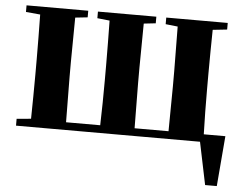

<svg xmlns="http://www.w3.org/2000/svg" viewBox="-52 -610 1119 868"><g transform="rotate(5 507.5 -176.5)"><path d="M34 0H869L909 193H962L981 -35H883C881 -93 880 -181 880 -238V-308C880 -364 881 -451 882 -509L947 -516V-546H668V-516L723 -510L725 -308V-238L723 -35H569L567 -238V-308L569 -510L623 -516V-546H358V-516L414 -510C415 -452 416 -365 416 -308V-238C416 -181 415 -93 413 -35H258L256 -238V-308L258 -510L314 -516V-546H34V-516L99 -510C100 -451 101 -364 101 -308V-238C101 -182 100 -95 99 -37L34 -31Z"/></g></svg>

Font: GenKiMin2 TW H
Style: Regular
Weight: 900
Version: Version 2.100;PS 2.1;hotconv 16.6.51;makeotf.lib2.5.65220 DE